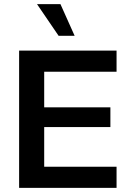

<svg xmlns="http://www.w3.org/2000/svg" viewBox="-20 -914 638 934"><path d="M73 0V-668H547V-565H195V-392H517V-296H195V-103H547V0ZM265 -740 160 -894H274L343 -740Z"/></svg>

Font: Gantari SemiBold
Style: Regular
Weight: 600
Designer: Anugrah Pasau
Foundry: Lafontype
Version: Version 1.000; ttfautohint (v1.8.3)